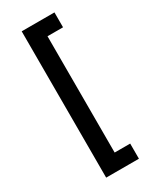

<svg xmlns="http://www.w3.org/2000/svg" viewBox="-274 -1000 1046 1274"><g transform="rotate(-30 248.5 -363.5)"><path d="M135 -924H386V-810H267V81H386V197H135Z"/></g></svg>

Font: Poppins SemiBold
Style: Regular
Weight: 600
Designer: Ninad Kale (Devanagari), Jonny Pinhorn (Latin)
Foundry: Indian Type Foundry
Version: Version 3.002 2017